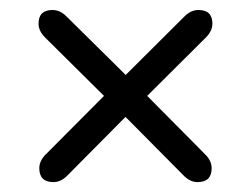

<svg xmlns="http://www.w3.org/2000/svg" viewBox="-20 -352 498 384"><path d="M391.6 -276.9 274.4 -160.2 390.6 -43Q403.3 -30.3 403.3 -15.6Q403.3 12.2 375 12.2Q360.4 12.2 347.7 -0.5L231 -118.2L114.3 -0.5Q101.6 12.2 86.9 12.2Q58.6 12.2 58.6 -15.6Q58.6 -30.3 71.3 -43L188 -160.2L70.3 -276.9Q57.1 -290 57.1 -304.7Q57.1 -332 85 -332Q100.1 -332 112.8 -319.3L231.4 -202.1L349.1 -319.3Q361.8 -332 377 -332Q404.8 -332 404.8 -304.7Q404.8 -290 391.6 -276.9Z"/></svg>

Font: Droid Persian Naskh
Style: Regular
Weight: 400
Designer: Pascal Zoghbi
Foundry: Ascender Corporation
Version: Version 1.00